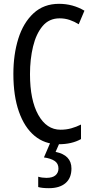

<svg xmlns="http://www.w3.org/2000/svg" viewBox="-20 -745 486 1005"><path d="M292 -649Q237 -649 203 -608.5Q169 -568 153 -501.5Q137 -435 137 -357Q137 -221 180.5 -143.5Q224 -66 297 -66Q327 -66 353.5 -73.5Q380 -81 404 -93V-17Q356 10 287 10Q214 10 161 -34Q108 -78 79 -160.5Q50 -243 50 -358Q50 -460 76 -543Q102 -626 155.5 -675.5Q209 -725 289 -725Q361 -725 422 -689L392 -618Q370 -632 345 -640.5Q320 -649 292 -649ZM354 137Q354 187 323 213.5Q292 240 236 240Q200 240 180 234V180Q200 186 223 186Q255 186 270.5 172.5Q286 159 286 137Q286 111 266 97.5Q246 84 210 79L244 0H293L271 50Q354 67 354 137Z"/></svg>

Font: Noto Sans Sinhala UI ExtraCondensed
Style: Regular
Weight: 400
Width: 2
Designer: Jelle Bosma - Monotype Design Team
Foundry: Monotype Imaging Inc.
Version: Version 2.006; ttfautohint (v1.8.4.7-5d5b)